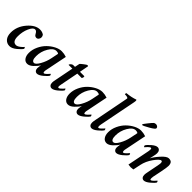

<svg xmlns="http://www.w3.org/2000/svg" viewBox="140 -1590 2512 2512"><g transform="rotate(45 1396.0 -333.5)"><path d="M264.6 -431.6Q307.6 -431.6 337.9 -408.2Q349.6 -390.6 349.6 -371.1Q349.6 -351.6 336.9 -335.4Q324.2 -319.3 305.7 -319.3Q277.3 -319.3 263.7 -347.7Q262.7 -348.6 259.8 -353.5Q256.8 -358.4 255.9 -360.4Q254.9 -362.3 251.5 -366.7Q248 -371.1 246.1 -373Q244.1 -375 240.2 -378.4Q236.3 -381.8 233.4 -383.3Q230.5 -384.8 226.1 -385.7Q221.7 -386.7 216.8 -386.7Q181.6 -386.7 150.4 -317.4Q119.1 -248 119.1 -162.1Q119.1 -63.5 183.6 -63.5Q190.4 -63.5 198.2 -65.4Q206.1 -67.4 213.4 -71.3Q220.7 -75.2 228 -79.6Q235.4 -84 241.7 -89.4Q248 -94.7 253.9 -99.6Q259.8 -104.5 265.1 -109.9Q270.5 -115.2 273.9 -118.7Q277.3 -122.1 279.3 -125L282.2 -127.9Q286.1 -127.9 290.5 -119.1Q294.9 -110.4 294.9 -105.5Q278.3 -78.1 227.5 -36.1Q176.8 5.9 132.8 5.9Q83 5.9 51.3 -30.3Q19.5 -66.4 19.5 -132.8Q19.5 -245.1 99.6 -338.4Q179.7 -431.6 264.6 -431.6Z M754.9 -416 694.3 -116.2Q690.4 -100.6 690.4 -84Q690.4 -61.5 702.1 -61.5Q715.8 -61.5 738.8 -84.5Q761.7 -107.4 771.5 -120.1Q774.4 -120.1 778.8 -111.3Q783.2 -102.5 783.2 -97.7Q769.5 -72.3 721.7 -32.7Q673.8 6.8 641.6 6.8Q621.1 6.8 607.9 -8.8Q594.7 -24.4 594.7 -50.8Q594.7 -58.6 598.6 -85.9Q599.6 -93.8 601.6 -101.1Q603.5 -108.4 603.5 -110.4Q583 -74.2 540.5 -34.2Q498 5.9 460 5.9Q420.9 5.9 397.9 -26.9Q375 -59.6 375 -111.3Q375 -172.9 403.3 -233.4Q431.6 -293.9 474.6 -336.4Q517.6 -378.9 568.8 -405.3Q620.1 -431.6 665 -431.6Q710 -431.6 754.9 -416ZM614.3 -384.8Q561.5 -384.8 517.1 -309.6Q472.7 -234.4 472.7 -148.4Q472.7 -65.4 514.6 -65.4Q544.9 -65.4 582 -131.3Q619.1 -197.3 633.8 -271.5L654.3 -372.1Q642.6 -384.8 614.3 -384.8Z M931.6 -409.2 945.3 -476.6Q953.1 -487.3 988.8 -514.2Q1024.4 -541 1030.3 -541Q1039.1 -541 1046.9 -535.2L1023.4 -409.2H1103.5Q1107.4 -409.2 1107.4 -396.5Q1107.4 -383.8 1097.7 -368.2H1015.6L966.8 -116.2Q961.9 -96.7 961.9 -84Q961.9 -61.5 974.6 -61.5Q984.4 -61.5 1001.5 -76.2Q1018.6 -90.8 1028.3 -102.5Q1038.1 -114.3 1043 -120.1Q1045.9 -120.1 1050.3 -111.3Q1054.7 -102.5 1054.7 -97.7Q1041 -72.3 993.2 -32.7Q945.3 6.8 913.1 6.8Q892.6 6.8 878.9 -8.8Q865.2 -24.4 865.2 -52.7Q865.2 -75.2 873 -108.4L923.8 -368.2H855.5Q853.5 -368.2 853.5 -371.1Q853.5 -379.9 868.7 -394.5Q883.8 -409.2 899.4 -409.2Z M1508.8 -416 1448.2 -116.2Q1444.3 -100.6 1444.3 -84Q1444.3 -61.5 1456.1 -61.5Q1469.7 -61.5 1492.7 -84.5Q1515.6 -107.4 1525.4 -120.1Q1528.3 -120.1 1532.7 -111.3Q1537.1 -102.5 1537.1 -97.7Q1523.4 -72.3 1475.6 -32.7Q1427.7 6.8 1395.5 6.8Q1375 6.8 1361.8 -8.8Q1348.6 -24.4 1348.6 -50.8Q1348.6 -58.6 1352.5 -85.9Q1353.5 -93.8 1355.5 -101.1Q1357.4 -108.4 1357.4 -110.4Q1336.9 -74.2 1294.4 -34.2Q1252 5.9 1213.9 5.9Q1174.8 5.9 1151.9 -26.9Q1128.9 -59.6 1128.9 -111.3Q1128.9 -172.9 1157.2 -233.4Q1185.5 -293.9 1228.5 -336.4Q1271.5 -378.9 1322.8 -405.3Q1374 -431.6 1418.9 -431.6Q1463.9 -431.6 1508.8 -416ZM1368.2 -384.8Q1315.4 -384.8 1271 -309.6Q1226.6 -234.4 1226.6 -148.4Q1226.6 -65.4 1268.6 -65.4Q1298.8 -65.4 1335.9 -131.3Q1373 -197.3 1387.7 -271.5L1408.2 -372.1Q1396.5 -384.8 1368.2 -384.8Z M1697.3 -546.9Q1707 -590.8 1707 -597.7Q1707 -617.2 1646.5 -617.2Q1644.5 -620.1 1646 -629.4Q1647.5 -638.7 1650.4 -641.6Q1735.4 -649.4 1802.7 -673.8Q1809.6 -669.9 1809.6 -656.2Q1809.6 -642.6 1796.9 -582L1705.1 -116.2Q1701.2 -96.7 1701.2 -84Q1701.2 -61.5 1712.9 -61.5Q1722.7 -61.5 1739.7 -76.2Q1756.8 -90.8 1766.6 -102.5Q1776.4 -114.3 1781.2 -120.1Q1784.2 -120.1 1788.6 -111.3Q1793 -102.5 1793 -97.7Q1779.3 -72.3 1731.9 -32.7Q1684.6 6.8 1652.3 6.8Q1630.9 6.8 1617.7 -8.8Q1604.5 -24.4 1604.5 -52.7Q1604.5 -72.3 1612.3 -108.4Z M2093.8 -492.2Q2085.9 -495.1 2085.9 -502Q2087.9 -508.8 2126 -557.1Q2164.1 -605.5 2179.7 -619.1Q2191.4 -628.9 2212.9 -628.9Q2226.6 -628.9 2240.2 -619.6Q2253.9 -610.4 2253.9 -593.8Q2253.9 -576.2 2182.6 -535.2Q2111.3 -494.1 2093.8 -492.2ZM2222.7 -416 2162.1 -116.2Q2158.2 -100.6 2158.2 -84Q2158.2 -61.5 2169.9 -61.5Q2183.6 -61.5 2206.5 -84.5Q2229.5 -107.4 2239.3 -120.1Q2242.2 -120.1 2246.6 -111.3Q2251 -102.5 2251 -97.7Q2237.3 -72.3 2189.5 -32.7Q2141.6 6.8 2109.4 6.8Q2088.9 6.8 2075.7 -8.8Q2062.5 -24.4 2062.5 -50.8Q2062.5 -58.6 2066.4 -85.9Q2067.4 -93.8 2069.3 -101.1Q2071.3 -108.4 2071.3 -110.4Q2050.8 -74.2 2008.3 -34.2Q1965.8 5.9 1927.7 5.9Q1888.7 5.9 1865.7 -26.9Q1842.8 -59.6 1842.8 -111.3Q1842.8 -172.9 1871.1 -233.4Q1899.4 -293.9 1942.4 -336.4Q1985.4 -378.9 2036.6 -405.3Q2087.9 -431.6 2132.8 -431.6Q2177.7 -431.6 2222.7 -416ZM2082 -384.8Q2029.3 -384.8 1984.9 -309.6Q1940.4 -234.4 1940.4 -148.4Q1940.4 -65.4 1982.4 -65.4Q2012.7 -65.4 2049.8 -131.3Q2086.9 -197.3 2101.6 -271.5L2122.1 -372.1Q2110.4 -384.8 2082 -384.8Z M2483.4 -316.4Q2483.4 -316.4 2469.7 -253.9Q2491.2 -298.8 2550.3 -365.2Q2609.4 -431.6 2647.5 -431.6Q2683.6 -431.6 2698.7 -413.1Q2713.9 -394.5 2713.9 -357.4Q2713.9 -328.1 2696.3 -240.2L2670.9 -116.2Q2668 -105.5 2668 -84Q2668 -61.5 2678.7 -61.5Q2692.4 -61.5 2715.3 -84.5Q2738.3 -107.4 2748 -120.1Q2751 -120.1 2755.4 -111.3Q2759.8 -102.5 2759.8 -97.7Q2746.1 -72.3 2698.2 -32.7Q2650.4 6.8 2618.2 6.8Q2597.7 6.8 2584.5 -8.8Q2571.3 -24.4 2571.3 -52.7Q2571.3 -72.3 2579.1 -108.4L2606.4 -247.1Q2616.2 -295.9 2616.2 -310.5Q2616.2 -341.8 2598.6 -341.8Q2570.3 -341.8 2515.1 -265.1Q2460 -188.5 2442.4 -103.5Q2442.4 -101.6 2420.9 0Q2391.6 4.9 2376 4.9Q2362.3 4.9 2330.1 0L2391.6 -308.6Q2395.5 -328.1 2395.5 -339.8Q2395.5 -363.3 2383.8 -363.3Q2370.1 -363.3 2347.2 -340.3Q2324.2 -317.4 2314.5 -304.7Q2311.5 -304.7 2307.1 -313.5Q2302.7 -322.3 2302.7 -327.1Q2316.4 -352.5 2362.3 -392.1Q2408.2 -431.6 2440.4 -431.6Q2462.9 -431.6 2477.1 -415Q2491.2 -398.4 2491.2 -371.1Q2491.2 -347.7 2483.4 -316.4Z"/></g></svg>

Font: Crimson
Style: SemiboldItalic
Weight: 600
Italic angle: -11°
Version: Version 0.8 ; ttfautohint (v1.00) -l 8 -r 50 -G 200 -x 14 -D